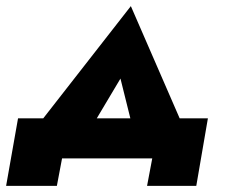

<svg xmlns="http://www.w3.org/2000/svg" viewBox="-27 -518 745 628"><path d="M367 -261 425 -28 588 -68 401 -498 70 -74 230 -31ZM471 0 454 90H615L653 -131H32L-7 90H159L176 0Z"/></svg>

Font: Jost ExtraBold
Style: Italic
Weight: 800
Italic angle: -5°
Version: Version 3.710